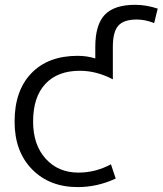

<svg xmlns="http://www.w3.org/2000/svg" viewBox="-20 -760 669 790"><path d="M299.8 9.8Q183.6 9.8 111.8 -63.5Q40 -136.7 40 -259.8Q40 -386.7 108.9 -458.5Q177.7 -530.3 299.8 -530.3Q337.9 -530.3 372.1 -519.5V-567.4Q372.1 -658.2 411.1 -699.2Q450.2 -740.2 536.1 -740.2Q581.1 -740.2 628.9 -724.6L614.3 -665Q577.1 -679.7 543 -679.7Q489.3 -679.7 466.8 -654.3Q444.3 -628.9 444.3 -567.4V-433.6Q377 -468.8 308.6 -468.8Q216.8 -468.8 166.5 -414.6Q116.2 -360.4 116.2 -259.8Q116.2 -164.1 168 -106.9Q219.7 -49.8 302.7 -49.8Q373 -49.8 436.5 -84L456.1 -25.4Q380.9 9.8 299.8 9.8Z"/></svg>

Font: Mgen+ 1c regular
Style: Regular
Weight: 400
Designer: [Source Han Sans]
Ryoko NISHIZUKA  (kana & ideographs); Paul D. Hunt (Latin, Greek & Cyrillic); Wenlong ZHANG  (bopomofo
Version: Version 1.059.20150602